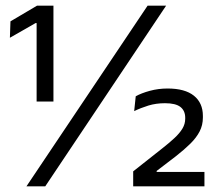

<svg xmlns="http://www.w3.org/2000/svg" viewBox="-20 -659 766 679"><path d="M109.5 -300V-577.5H106L15 -525.5L17 -583.5L111 -639H169V-300ZM73.5 0 502 -639H567.5L140 0ZM451 0V-53L553.5 -134Q579 -154 597 -170.8Q615 -187.5 625 -204Q635 -220.5 635 -239V-242.5Q635 -267.5 618 -280.8Q601 -294 563.5 -294Q532 -294 505 -285.8Q478 -277.5 454.5 -266L460 -318.5Q479.5 -329.5 509.8 -337.8Q540 -346 572.5 -346Q634 -346 665.8 -320.5Q697.5 -295 697.5 -249V-243.5Q697.5 -216.5 686 -194.2Q674.5 -172 653.2 -151Q632 -130 602 -106.5L534 -54.5V-41L507 -51H703V0Z"/></svg>

Font: Anek Bangla
Style: Regular
Weight: 400
Designer: Sulekha Rajkumar (Bangla), Yesha Goshar (Latin)
Foundry: Ek Type
Version: Version 1.003